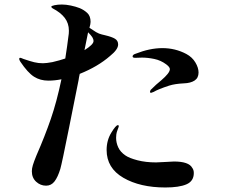

<svg xmlns="http://www.w3.org/2000/svg" viewBox="-20 -809 1040 850"><path d="M333 -482Q329 -464 328 -455Q317 -400 285.5 -242.5Q254 -85 247 -61Q236 -25 221.5 -6Q207 13 184 13Q159 13 140 -4.5Q121 -22 121 -51Q121 -63 125.5 -78Q130 -93 141 -120Q179 -207 205 -282.5Q231 -358 252 -458Q222 -452 194 -452Q158 -452 130.5 -469.5Q103 -487 70 -536Q65 -544 65 -548Q65 -553 69 -553Q72 -553 75.5 -551.5Q79 -550 84 -548Q113 -538 131.5 -533.5Q150 -529 170 -529Q185 -529 212 -534Q246 -542 269 -550Q278 -607 283 -649Q285 -659 285 -673Q285 -706 266.5 -730Q248 -754 213 -772Q207 -776 207 -779Q207 -783 221.5 -786Q236 -789 254 -789Q272 -789 293.5 -784.5Q315 -780 333 -773Q352 -765 366.5 -751.5Q381 -738 381 -712Q381 -703 376 -686Q384 -680 405 -667Q419 -659 430.5 -656.5Q442 -654 445 -653Q475 -646 489 -637.5Q503 -629 503 -612Q503 -590 467 -561Q413 -514 333 -482ZM354 -587Q394 -612 394 -627Q394 -636 388.5 -644.5Q383 -653 370 -666ZM859 -488Q859 -464 841.5 -452.5Q824 -441 794 -440Q754 -438 729 -430Q680 -414 660 -402Q650 -398 649 -398Q644 -398 644 -402Q644 -405 647 -411L671 -434Q677 -439 694.5 -454Q712 -469 722 -481.5Q732 -494 732 -503Q732 -512 716 -524Q692 -542 663 -548Q634 -554 609 -554L579 -553Q567 -553 567 -559Q567 -567 580 -571Q643 -596 699 -596Q756 -596 805 -570Q831 -556 845 -532.5Q859 -509 859 -488ZM831 -66Q838 -57 838 -43Q838 -7 805.5 7Q773 21 712 21Q600 21 526 -22Q452 -65 452 -145Q452 -188 473 -222Q493 -255 502 -255Q506 -255 506 -251Q506 -248 501 -235.5Q496 -223 495 -214Q494 -208 494 -199Q494 -177 503.5 -156.5Q513 -136 535 -121Q552 -109 588.5 -99.5Q625 -90 671 -90L713 -92L750 -94Q816 -94 831 -66Z"/></svg>

Font: Shippori Mincho
Style: Bold
Weight: 700
Designer: FONTDASU
Foundry: FONTDASU / Google Inc. / but / Adobe
Version: Version 3.110; ttfautohint (v1.8.3)